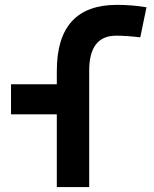

<svg xmlns="http://www.w3.org/2000/svg" viewBox="-20 -762 626 782"><path d="M211.4 0V-296.4H24.9V-418.9H211.4V-473.6Q211.4 -742.2 456.1 -742.2Q518.6 -742.2 576.7 -732.4L551.3 -609.9Q494.6 -616.7 453.1 -616.7Q343.3 -616.7 343.3 -474.6V0Z"/></svg>

Font: Cascadia Code NF
Style: Bold
Weight: 700
Monospace: yes
Designer: Aaron Bell
Foundry: Saja Typeworks
Version: Version 2404.023; ttfautohint (v1.8.4)